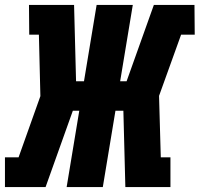

<svg xmlns="http://www.w3.org/2000/svg" viewBox="-23 -755 806 775"><path d="M-3 0V-120H52L140 -367L134 -615H95L94 -735H276L284 -427H316L367 -735H513L462 -427H488L598 -735H762L763 -615H708L619 -368L626 -120H665V0H483L475 -308H443L392 0H246L297 -308H271L161 0Z"/></svg>

Font: Iosevka Etoile Heavy
Style: Italic
Weight: 900
Italic angle: -9°
Designer: Belleve Invis
Foundry: Belleve Invis
Version: Version 22.1.2; ttfautohint (v1.8.4)